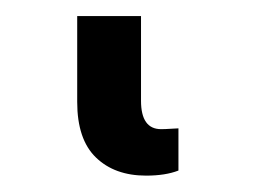

<svg xmlns="http://www.w3.org/2000/svg" viewBox="-20 24 317 238"><path d="M161.1 241.7Q122.1 241.7 98.9 219.2Q75.7 196.8 75.7 150.4V43.9H154.8V148.9Q154.8 184.1 179.7 184.1Q184.6 184.1 191.9 183.6Q199.2 183.1 201.2 183.1V235.4Q185.1 241.7 161.1 241.7Z"/></svg>

Font: Karasuma Gothic
Style: Regular
Weight: 500
Designer: Rasmus Andersson / Ryoko Nishizuka
Foundry: Genbu
Version: Version 1.00